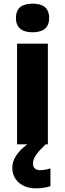

<svg xmlns="http://www.w3.org/2000/svg" viewBox="-20 -787 354 1047"><path d="M158 -767C108 -767 67 -750 67 -689C67 -629 108 -611 158 -611C207 -611 248 -629 248 -689C248 -750 207 -767 158 -767ZM160 105C160 72 184 43 229 0H241V-549H73V0H129C75 40 47 83 47 128C47 195 100 240 175 240C209 240 234 235 255 228V131C242 136 218 141 199 141C176 141 160 130 160 105Z"/></svg>

Font: Noto Sans Arabic ExtBd
Style: Regular
Weight: 800
Designer: Monotype Design Team, Nadine Chahine, Nizar Qandah and Khaled Hosny
Foundry: Monotype Imaging Inc.
Version: Version 2.012